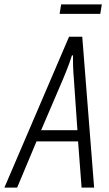

<svg xmlns="http://www.w3.org/2000/svg" viewBox="-64 -853 494 873"><path d="M-44 0 250 -686H310L364 0H307L291 -210H102L14 0ZM123 -261H288L272 -492Q271 -504 270 -518.5Q269 -533 268.5 -547.5Q268 -562 268 -576Q268 -590 268 -601H263Q259 -587 252 -568Q245 -549 237 -528.5Q229 -508 222 -492ZM207 -790 214 -833H399L392 -790Z"/></svg>

Font: Archivo ExtraCondensed ExtraLight
Style: Italic
Weight: 250
Width: 2
Italic angle: -10°
Designer: Hector Gatti
Foundry: Omnibus-Type
Version: Version 2.001